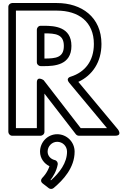

<svg xmlns="http://www.w3.org/2000/svg" viewBox="-20 -870 807 1266"><path d="M85 -800H355C498.5 -800 599 -726.2 599 -580C599 -466.3 538.8 -393.8 447.4 -364.8C447.4 -364.8 409.8 -356.3 435.8 -325L685.6 -25H512.3L267.8 -341.3C267.8 -341.3 223 -372.3 223 -326V-25H85ZM60 -850C49.3 -850 35 -840.1 35 -825V0C35 10.7 44.9 25 60 25H248C258.7 25 273 15.1 273 0V-252.8L480.2 15.3C484.1 20.3 492 25 500 25H739C788.7 25 758.2 -16 758.2 -16L496.5 -330.2C588.7 -372.7 649 -460.1 649 -580C649 -757.8 517.5 -850 355 -850ZM248 -434H270C337.8 -434 451 -440.1 451 -567C451 -693.9 337.8 -700 270 -700H248C232.9 -700 223 -685.7 223 -675V-459C223 -443.9 237.3 -434 248 -434ZM273 -484V-650C345.1 -649.8 401 -645.3 401 -567C401 -489 346.2 -484.2 273 -484ZM357 15C294.8 15 244 66.5 244 130C244 174.1 271.8 209.5 306.2 225.9C290.8 271.8 261.1 300.6 258.9 302.7C251.6 310.9 244.2 326.2 261.7 339.8L301.7 370.8C311 378 324.5 377.2 332.9 370.3C397.5 316.9 472 235.5 472 130C472 66.3 420.7 15 357 15ZM357 65C393.3 65 422 93.7 422 130C422 203.7 373.2 268.2 316.2 318.8L313.2 316.4C329.3 295.5 352.2 260.1 360.6 214.5C362.8 202.6 355.1 188.8 341.8 185.7C313.2 178.9 294 156.9 294 130C294 93.5 323.2 65 357 65Z"/></svg>

Font: Hussar Techniczny
Style: Bold 
Weight: 700
Foundry: Cannot Into Space Fonts
Version: Version 0.77